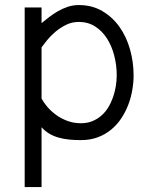

<svg xmlns="http://www.w3.org/2000/svg" viewBox="-20 -548 596 767"><path d="M78.6 -518.1H146V-455.6Q159.7 -466.8 176 -479.5Q192.4 -492.2 210.9 -502.9Q229.5 -513.7 250.5 -520.8Q271.5 -527.8 294.9 -527.8Q347.7 -527.8 388.4 -503.9Q429.2 -480 457 -440.9Q484.9 -401.9 499.3 -351.1Q513.7 -300.3 513.7 -247.1Q513.7 -218.8 508.5 -188.5Q503.4 -158.2 492.4 -129.4Q481.4 -100.6 464.4 -75Q447.3 -49.3 423.8 -30Q400.4 -10.7 370.4 0.5Q340.3 11.7 303.2 11.7Q278.3 11.7 256.1 9.5Q233.9 7.3 214.1 1.7Q194.3 -3.9 177.2 -13.9Q160.2 -23.9 146 -39.6V199.2H78.6ZM303.2 -55.7Q328.6 -55.7 348.9 -64Q369.1 -72.3 385.3 -86.4Q401.4 -100.6 412.8 -119.6Q424.3 -138.7 431.6 -159.9Q439 -181.2 442.6 -203.6Q446.3 -226.1 446.3 -247.1Q446.3 -287.6 436.3 -326.2Q426.3 -364.7 407.2 -394.5Q388.2 -424.3 359.9 -442.4Q331.5 -460.4 294.9 -460.4Q267.1 -460.4 243.7 -448.7Q220.2 -437 201.2 -420.9Q182.1 -404.8 168.2 -387.5Q154.3 -370.1 146 -358.9V-154.3Q154.3 -138.7 168.9 -121.3Q183.6 -104 203.6 -89.4Q223.6 -74.7 248.8 -65.2Q273.9 -55.7 303.2 -55.7Z"/></svg>

Font: AnjaliOldLipi
Style: Regular
Weight: 400
Italic angle: -12°
Designer: Kevin & Siji
Foundry: Kevin & Siji
Version: Version 0.730 2004